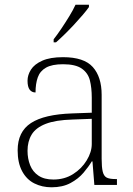

<svg xmlns="http://www.w3.org/2000/svg" viewBox="-20 -786 567 816"><path d="M199 10Q159 10 126 -6.5Q93 -23 74 -58.5Q55 -94 55 -147Q55 -226 111.5 -263Q168 -300 287 -304L370 -307V-371Q370 -413 362 -444.5Q354 -476 327.5 -494.5Q301 -513 248 -513Q201 -513 175.5 -498.5Q150 -484 140.5 -457Q131 -430 131 -393Q115 -393 106 -405Q97 -417 97 -443Q97 -467 111.5 -490Q126 -513 159.5 -528Q193 -543 248 -543Q337 -543 374.5 -501Q412 -459 412 -383V-111Q412 -76 416.5 -57Q421 -38 433 -31.5Q445 -25 471 -25H477V0H381L373 -100H370Q357 -78 335 -52Q313 -26 279.5 -8Q246 10 199 10ZM207 -23Q254 -23 290.5 -46Q327 -69 348.5 -104.5Q370 -140 370 -174V-281L289 -278Q216 -276 174 -259.5Q132 -243 114.5 -214Q97 -185 97 -145Q97 -112 108 -84Q119 -56 143.5 -39.5Q168 -23 207 -23ZM208 -619Q223 -638 240.5 -664Q258 -690 274.5 -717Q291 -744 301 -766H358V-756Q349 -743 332 -723Q315 -703 294.5 -681Q274 -659 254 -639.5Q234 -620 218 -606H208Z"/></svg>

Font: Noto Serif Khmer ExtraLight
Style: Regular
Weight: 250
Version: Version 2.003